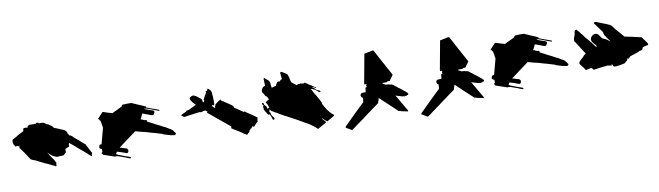

<svg xmlns="http://www.w3.org/2000/svg" viewBox="-36 -1031 5433 1583"><g transform="rotate(-10 2680.5 -239.5)"><path d="M498 -324.2 480.5 -341.8Q471.7 -344.7 461.9 -349.6Q460 -349.6 459 -350.6Q458 -351.6 456.1 -351.6L450.2 -353.5L448.2 -354.5L447.3 -355.5Q446.3 -355.5 445.3 -356.4Q443.4 -356.4 442.4 -357.4L440.4 -359.4H437.5Q435.5 -359.4 434.6 -360.4Q433.6 -360.4 432.6 -361.3Q430.7 -361.3 428.7 -363.3Q426.8 -365.2 424.8 -365.2L418.9 -367.2L417 -368.2Q415 -368.2 414.1 -369.1Q413.1 -369.1 412.1 -370.1L410.2 -371.1Q409.2 -372.1 405.3 -372.1Q398.4 -375 396.5 -377.9L397.5 -378.9H396.5Q395.5 -379.9 394.5 -379.9Q392.6 -379.9 391.6 -380.9Q390.6 -380.9 389.6 -381.8L388.7 -382.8V-388.7L386.7 -390.6L384.8 -391.6Q384.8 -392.6 383.8 -392.6Q382.8 -392.6 381.8 -393.6L380.9 -394.5L378.9 -396.5Q377.9 -396.5 377 -397.5L375 -398.4L373 -399.4L371.1 -400.4L370.1 -401.4L369.1 -402.3L367.2 -403.3L365.2 -405.3L363.3 -407.2L361.3 -408.2L353.5 -414.1H345.7Q341.8 -415 337.9 -420.9Q335 -423.8 331.1 -424.8Q329.1 -426.8 326.2 -427.7L324.2 -428.7L322.3 -430.7Q322.3 -431.6 320.3 -431.6L319.3 -432.6Q300.8 -432.6 299.8 -433.6H280.3Q280.3 -437.5 279.3 -438.5Q274.4 -441.4 268.6 -441.4Q259.8 -441.4 258.8 -440.4Q258.8 -438.5 257.8 -437.5Q257.8 -436.5 256.8 -435.5Q252 -433.6 247.1 -435.5L246.1 -434.6H223.6Q200.2 -434.6 199.2 -435.5Q189.5 -426.8 184.6 -423.8V-415Q183.6 -416 174.8 -416Q167 -416 166 -417H150.4Q148.4 -415 146.5 -408.2V-404.3L145.5 -402.3L144.5 -400.4V-399.4Q144.5 -396.5 145.5 -395.5Q145.5 -393.6 144.5 -392.6Q139.6 -389.6 127.9 -383.8Q126 -381.8 120.1 -380.9Q119.1 -379.9 115.2 -377.9L111.3 -376Q109.4 -374 94.7 -367.2L85.9 -361.3L85 -360.4Q84 -359.4 83 -359.4L81.1 -357.4L78.1 -356.4Q58.6 -344.7 44.9 -337.9Q43 -334 42 -326.2V-321.3Q42 -315.4 43 -314.5Q43 -308.6 43.9 -307.6Q44.9 -303.7 43.9 -302.7Q46.9 -295.9 48.8 -293.9Q54.7 -285.2 55.7 -284.2Q56.6 -279.3 58.6 -278.3Q64.5 -278.3 65.4 -279.3Q70.3 -281.2 70.3 -282.2Q71.3 -281.2 73.2 -281.2Q73.2 -282.2 75.2 -282.2Q78.1 -279.3 78.1 -277.3Q80.1 -275.4 85 -277.3Q89.8 -279.3 90.8 -280.3Q91.8 -279.3 91.8 -278.3L93.8 -276.4Q92.8 -275.4 90.8 -275.4L88.9 -274.4Q87.9 -269.5 90.8 -266.6H88.9Q86.9 -261.7 90.8 -257.8L94.7 -253.9Q96.7 -252 97.7 -250L98.6 -249L101.6 -246.1L102.5 -244.1Q103.5 -240.2 108.4 -235.4L114.3 -226.6L122.1 -216.8Q124 -212.9 127 -209Q129.9 -205.1 129.9 -204.1L131.8 -201.2Q132.8 -198.2 137.7 -192.4L138.7 -191.4L140.6 -189.5Q140.6 -188.5 141.6 -187.5L142.6 -185.5L143.6 -183.6L145.5 -181.6Q146.5 -180.7 146.5 -178.7Q146.5 -177.7 148.4 -175.8L149.4 -173.8Q150.4 -173.8 150.4 -172.9L152.3 -170.9Q152.3 -169.9 153.3 -169.9L154.3 -168L155.3 -166L156.2 -164.1Q157.2 -163.1 158.2 -161.1L160.2 -159.2Q160.2 -158.2 162.1 -156.2Q164.1 -154.3 164.1 -153.3Q168.9 -148.4 189.5 -141.6Q210 -134.8 214.8 -129.9Q235.4 -119.1 251 -112.3Q252 -111.3 253.9 -111.3Q255.9 -111.3 256.8 -110.4L259.8 -107.4H261.7Q266.6 -102.5 286.1 -95.7Q297.9 -91.8 310.5 -84L335.9 -72.3Q351.6 -64.5 359.4 -60.5Q360.4 -61.5 362.3 -61.5L364.3 -63.5Q364.3 -67.4 365.2 -68.4V-74.2Q363.3 -76.2 363.3 -77.1V-78.1Q364.3 -79.1 366.2 -79.1V-85.9Q366.2 -90.8 367.2 -91.8L366.2 -93.8Q365.2 -93.8 365.2 -94.7Q363.3 -96.7 363.3 -97.7Q360.4 -99.6 358.4 -105.5Q356.4 -107.4 355.5 -112.3L351.6 -118.2Q350.6 -119.1 350.6 -120.1L348.6 -122.1Q347.7 -123 346.7 -124Q345.7 -125 345.7 -126Q335.9 -139.6 331.1 -147.5Q330.1 -148.4 328.1 -152.3L326.2 -154.3L325.2 -156.2Q324.2 -156.2 324.2 -157.2Q321.3 -162.1 318.4 -168.9Q314.5 -175.8 309.6 -180.7V-181.6Q310.5 -180.7 312.5 -180.7L324.2 -168.9Q331.1 -162.1 336.9 -158.2L339.8 -155.3L340.8 -153.3Q342.8 -153.3 343.8 -152.3L345.7 -151.4Q345.7 -150.4 346.7 -150.4Q347.7 -150.4 348.6 -149.4Q349.6 -148.4 350.6 -148.4Q352.5 -145.5 361.3 -143.6L381.8 -134.8Q383.8 -134.8 384.8 -135.7H388.7Q389.6 -136.7 399.4 -136.7Q410.2 -136.7 411.1 -137.7H425.8Q435.5 -137.7 437.5 -139.6Q438.5 -140.6 441.4 -142.6L443.4 -144.5L447.3 -148.4L448.2 -149.4Q449.2 -150.4 450.2 -151.4Q451.2 -152.3 452.1 -152.3L454.1 -154.3L456.1 -156.2L457 -158.2L459 -159.2Q460 -160.2 460 -165V-170.9Q460 -180.7 459 -181.6Q460 -181.6 460.9 -182.6V-184.6Q461.9 -185.5 461.9 -188.5Q462.9 -189.5 463.9 -189.5Q464.8 -189.5 465.8 -190.4L464.8 -189.5H465.8Q472.7 -193.4 479.5 -196.3Q491.2 -200.2 494.1 -203.1Q494.1 -207 495.1 -208V-213.9Q494.1 -214.8 494.1 -216.8L492.2 -218.8H491.2L497.1 -220.7Q496.1 -222.7 497.1 -226.6Q497.1 -231.4 498 -232.4Q507.8 -223.6 530.3 -206.1Q546.9 -193.4 562.5 -177.7L564.5 -175.8Q567.4 -174.8 569.3 -172.9L578.1 -164.1L580.1 -163.1Q585.9 -157.2 592.8 -152.3L602.5 -144.5Q603.5 -143.6 605.5 -142.6L607.4 -140.6L611.3 -136.7Q621.1 -127 626 -124L627 -123L628.9 -122.1L630.9 -120.1L634.8 -116.2Q640.6 -111.3 645.5 -105.5Q647.5 -103.5 657.2 -95.7Q661.1 -91.8 666 -91.8L668 -99.6Q668.9 -102.5 666 -107.4H667Q670.9 -108.4 669.9 -111.3L670.9 -113.3Q671.9 -114.3 671.9 -118.2Q668.9 -121.1 650.4 -157.2Q643.6 -168 629.9 -197.3Q606.4 -214.8 595.7 -225.6L587.9 -233.4Q585 -235.4 580.1 -240.2Q576.2 -244.1 567.4 -250L565.4 -252Q563.5 -252.9 562.5 -253.9Q561.5 -254.9 551.8 -262.7L546.9 -267.6Q543.9 -269.5 541 -272.5Q541 -274.4 540 -274.4Q539.1 -275.4 539.1 -276.4L537.1 -277.3L534.2 -280.3Q533.2 -281.2 532.2 -282.2Q531.2 -283.2 530.3 -283.2Q527.3 -287.1 522.5 -289.1Q516.6 -292 514.6 -290L511.7 -293L509.8 -293.9Q509.8 -294.9 510.7 -294.9L511.7 -296.9Q510.7 -297.9 507.8 -299.8L504.9 -302.7Q503.9 -303.7 503.9 -305.7L502 -307.6Q502 -306.6 500 -308.6V-310.5V-313.5Q499 -314.5 499 -318.4Q498 -319.3 498 -324.2Z M820.3 -433.6H813.5Q792 -412.1 768.6 -385.7L772.5 -381.8L774.4 -379.9Q775.4 -378.9 775.4 -377.9L778.3 -375L780.3 -371.1L785.2 -366.2Q787.1 -363.3 788.1 -353.5Q790 -345.7 791 -342.8Q792 -341.8 792 -333V-330.1Q793 -329.1 793 -325.2Q793 -322.3 793.9 -321.3Q793.9 -314.5 794.9 -313.5Q794.9 -306.6 795.9 -305.7L760.7 -173.8Q759.8 -174.8 755.9 -174.8L753.9 -173.8H751Q750 -172.9 745.1 -172.9L740.2 -163.1Q738.3 -160.2 737.3 -150.4Q737.3 -148.4 738.3 -147.5Q739.3 -143.6 745.1 -139.6Q749 -136.7 756.8 -134.8Q755.9 -132.8 756.8 -128.9V-120.1V-108.4H754.9Q752 -108.4 750 -106.4Q750 -102.5 749 -101.6Q748 -100.6 748 -99.6Q748 -95.7 755.9 -92.8V-87.9Q755.9 -86.9 756.8 -86.9L854.5 -53.7Q859.4 -56.6 860.4 -56.6L866.2 -54.7Q867.2 -53.7 877 -53.7Q877.9 -52.7 893.6 -47.9Q894.5 -46.9 901.4 -44.9Q903.3 -44.9 904.3 -43.9Q905.3 -43 907.2 -43L913.1 -41Q915 -40 918.9 -38.6Q922.9 -37.1 924.8 -36.1Q930.7 -36.1 943.4 -29.3Q966.8 -21.5 968.8 -19.5Q969.7 -18.6 974.6 -18.6Q980.5 -18.6 980.5 -24.4Q979.5 -28.3 978.5 -28.3Q977.5 -29.3 971.7 -31.2Q970.7 -32.2 955.1 -37.1L940.4 -42Q929.7 -46.9 923.8 -47.9Q903.3 -55.7 902.3 -56.6Q895.5 -59.6 886.7 -62.5Q882.8 -62.5 881.8 -63.5Q880.9 -64.5 879.9 -64.5Q873 -68.4 871.1 -70.3L864.3 -72.3L874 -91.8Q893.6 -87.9 954.1 -65.4Q958 -65.4 959 -66.4Q962.9 -67.4 966.8 -73.2Q969.7 -80.1 969.7 -87.9Q969.7 -95.7 960.9 -102.5Q957 -106.4 946.3 -107.4Q943.4 -109.4 936.5 -110.4Q929.7 -111.3 926.8 -113.3Q921.9 -117.2 902.3 -120.1Q933.6 -143.6 984.4 -181.6Q1006.8 -197.3 1052.7 -231.4Q1053.7 -230.5 1056.6 -230.5Q1057.6 -229.5 1059.6 -229.5Q1062.5 -227.5 1072.3 -226.6Q1073.2 -226.6 1078.1 -224.6Q1083 -222.7 1085.9 -221.7L1089.8 -220.7Q1095.7 -220.7 1096.7 -219.7Q1099.6 -218.8 1107.4 -216.8L1113.3 -214.8Q1114.3 -213.9 1119.1 -213.9Q1120.1 -212.9 1125 -212.9Q1131.8 -211.9 1134.8 -210Q1144.5 -209 1165 -201.2Q1167 -201.2 1168.9 -200.2Q1170.9 -199.2 1173.8 -199.2L1179.7 -197.3Q1181.6 -197.3 1182.6 -196.3Q1183.6 -195.3 1185.5 -195.3Q1186.5 -194.3 1190.4 -194.3Q1191.4 -193.4 1193.4 -193.4Q1196.3 -193.4 1197.3 -192.4Q1198.2 -191.4 1202.1 -191.4L1208 -189.5Q1209 -188.5 1210.9 -188.5Q1242.2 -178.7 1270.5 -170.9L1274.4 -167Q1284.2 -164.1 1301.8 -158.2Q1308.6 -156.2 1332 -149.4Q1333 -149.4 1367.2 -142.6Q1371.1 -144.5 1376 -148.4Q1379.9 -149.4 1379.9 -154.3Q1379.9 -158.2 1378.9 -159.2L1377.9 -160.2Q1377 -160.2 1377 -162.1L1376 -163.1Q1375 -164.1 1375 -165Q1375 -166 1374 -166L1371.1 -168.9L1370.1 -170.9Q1369.1 -171.9 1369.1 -172.9Q1369.1 -173.8 1368.2 -173.8Q1367.2 -173.8 1367.2 -175.8L1366.2 -176.8Q1357.4 -189.5 1343.8 -197.3L1328.1 -206.1L1319.3 -211.9Q1314.5 -212.9 1312.5 -214.8L1310.5 -216.8L1308.6 -218.8Q1307.6 -218.8 1306.6 -219.7Q1306.6 -220.7 1305.7 -220.7Q1304.7 -220.7 1303.7 -221.7Q1301.8 -221.7 1300.8 -222.7Q1293 -224.6 1290 -227.5Q1284.2 -229.5 1283.2 -230.5Q1273.4 -235.4 1265.6 -240.2Q1256.8 -245.1 1247.1 -250Q1224.6 -259.8 1217.8 -264.6Q1212.9 -267.6 1198.7 -274.9Q1184.6 -282.2 1173.8 -287.1L1161.1 -293.9Q1162.1 -293.9 1163.1 -294.9L1165 -296.9Q1167 -298.8 1164.1 -300.8L1162.1 -301.8Q1162.1 -302.7 1161.1 -302.7Q1160.2 -302.7 1158.2 -305.7Q1158.2 -307.6 1156.2 -307.6H1145.5L1139.6 -310.5Q1137.7 -310.5 1136.7 -311.5Q1135.7 -311.5 1134.8 -312.5Q1133.8 -313.5 1131.8 -313.5Q1130.9 -314.5 1126 -316.4L1120.1 -318.4L1113.3 -320.3Q1115.2 -322.3 1119.1 -331.1Q1121.1 -333 1122.1 -335.9Q1123 -336.9 1123 -339.8L1127 -347.7Q1127 -349.6 1130.9 -356.4Q1130.9 -357.4 1131.8 -358.4Q1132.8 -359.4 1132.8 -360.4Q1132.8 -361.3 1133.8 -362.3L1134.8 -363.3L1135.7 -365.2L1140.6 -363.3L1149.4 -360.4Q1150.4 -360.4 1153.3 -358.9Q1156.2 -357.4 1163.1 -355Q1169.9 -352.5 1175.8 -350.6Q1178.7 -349.6 1184.6 -347.7Q1190.4 -343.8 1196.3 -342.8Q1204.1 -338.9 1209 -337.9Q1210 -336.9 1215.8 -336.9Q1222.7 -336.9 1225.6 -339.8Q1230.5 -343.8 1234.4 -354.5Q1239.3 -365.2 1232.4 -372.1L1216.8 -377.9Q1209 -380.9 1191.4 -386.7Q1159.2 -397.5 1157.2 -399.4L1160.2 -402.3Q1172.9 -399.4 1176.8 -399.4L1181.6 -397.5Q1183.6 -397.5 1190.4 -395Q1197.3 -392.6 1202.1 -390.6Q1216.8 -383.8 1229.5 -379.9Q1240.2 -375 1245.1 -374Q1247.1 -373 1252.9 -371.1L1258.8 -369.1Q1265.6 -367.2 1266.6 -366.2L1276.4 -362.3L1279.3 -365.2Q1280.3 -368.2 1277.3 -371.1Q1272.5 -374 1257.8 -378.9Q1255.9 -378.9 1254.9 -379.9Q1253.9 -380.9 1252 -380.9Q1250 -380.9 1249 -381.8Q1248 -382.8 1246.1 -382.8Q1244.1 -382.8 1243.2 -383.8Q1241.2 -385.7 1238.3 -386.7Q1236.3 -387.7 1233.4 -387.7Q1226.6 -388.7 1223.6 -390.6L1213.9 -394.5Q1212.9 -394.5 1211.9 -395.5L1210.9 -396.5H1207L1203.1 -398.4L1199.2 -400.4L1193.4 -402.3Q1187.5 -403.3 1185.5 -405.3L1175.8 -409.2Q1174.8 -410.2 1174.8 -417Q1169.9 -418.9 1164.6 -421.4Q1159.2 -423.8 1156.2 -425.3Q1153.3 -426.8 1150.9 -427.7Q1148.4 -428.7 1147.5 -429.7Q1143.6 -431.6 1126 -438.5Q1120.1 -439.5 1105.5 -447.3Q1101.6 -449.2 1083 -457Q1075.2 -459 1072.3 -461.9Q1071.3 -462.9 1063.5 -465.8Q1062.5 -466.8 1058.6 -466.8H1013.7Q1012.7 -465.8 1005.9 -465.8H997.1Q993.2 -466.8 989.3 -465.8Q985.4 -463.9 983.4 -461.9Q980.5 -460 978.5 -452.1Q974.6 -451.2 960.9 -443.4Q947.3 -435.5 931.6 -428.7Q929.7 -428.7 928.7 -427.7Q927.7 -426.8 926.8 -426.8Q925.8 -425.8 923.8 -425.8Q922.9 -425.8 920.9 -423.8Q918.9 -423.8 918 -422.9L916 -421.9Q902.3 -414.1 892.6 -410.2L890.6 -411.1L888.7 -413.1H885.7Q884.8 -414.1 882.8 -414.1Q880.9 -414.1 879.9 -415Q877 -416 869.1 -418Q865.2 -418 864.3 -418.9Q863.3 -419.9 862.3 -419.9Q852.5 -422.9 835 -428.7Q834 -429.7 832 -429.7Q830.1 -429.7 829.1 -430.7Q827.1 -430.7 826.2 -431.6Q825.2 -431.6 824.2 -432.6Q823.2 -433.6 820.3 -433.6Z M2024.4 -96.7V-98.6Q2024.4 -99.6 2025.4 -99.6L2056.6 -132.8H2058.6H2060.5L2062.5 -134.8L2060.5 -136.7Q2059.6 -136.7 2059.6 -137.7L2061.5 -147.5Q2061.5 -151.4 2062.5 -152.3Q2062.5 -156.2 2063.5 -157.2Q2063.5 -162.1 2064.5 -163.1Q2064.5 -165 2065.4 -166V-168Q2050.8 -177.7 2033.2 -191.4Q2030.3 -192.4 2025.4 -197.3Q2024.4 -198.2 2023.4 -198.2Q2021.5 -199.2 2020.5 -199.2L2018.6 -201.2L2011.7 -206.1Q2001 -212.9 1985.4 -223.6Q1981.4 -225.6 1978.5 -228.5Q1974.6 -230.5 1972.7 -232.4Q1971.7 -232.4 1970.7 -233.4L1968.8 -235.4Q1967.8 -236.3 1965.8 -236.3Q1964.8 -236.3 1963.9 -235.4Q1961.9 -233.4 1960 -233.4Q1958 -235.4 1956.1 -235.4L1953.1 -238.3L1895.5 -277.3Q1894.5 -278.3 1893.6 -278.3Q1891.6 -278.3 1891.6 -279.3Q1890.6 -280.3 1890.6 -282.2Q1889.6 -283.2 1889.6 -284.2Q1889.6 -286.1 1888.7 -287.1Q1888.7 -288.1 1887.7 -289.1L1885.7 -293L1882.8 -295.9L1881.8 -297.9L1877.9 -301.8Q1855.5 -317.4 1853.5 -319.3L1847.7 -323.2Q1846.7 -324.2 1842.8 -326.2L1839.8 -328.1Q1838.9 -328.1 1837.9 -329.1L1836.9 -330.1L1835 -332L1831.1 -334L1829.1 -335Q1828.1 -335 1826.2 -336.9Q1825.2 -337.9 1824.2 -337.9Q1823.2 -337.9 1823.2 -338.9Q1820.3 -339.8 1818.4 -341.8L1816.4 -343.8L1814.5 -345.7Q1813.5 -345.7 1812.5 -346.7L1811.5 -347.7L1807.6 -349.6Q1805.7 -349.6 1804.7 -350.6L1803.7 -351.6L1801.8 -353.5L1799.8 -354.5Q1797.9 -355.5 1797.9 -356.4Q1796.9 -358.4 1791 -360.4Q1792 -361.3 1792 -364.3H1791V-367.2V-368.2Q1790 -368.2 1782.2 -363.3L1780.3 -361.3L1778.3 -359.4L1777.3 -358.4Q1776.4 -357.4 1775.4 -357.4Q1774.4 -357.4 1774.4 -358.4Q1770.5 -357.4 1768.6 -355.5L1764.6 -351.6Q1759.8 -346.7 1753.9 -343.8Q1744.1 -335.9 1743.2 -335Q1741.2 -333 1741.2 -332Q1741.2 -331.1 1740.2 -330.1Q1740.2 -328.1 1741.2 -327.1Q1742.2 -327.1 1739.3 -324.2Q1736.3 -322.3 1736.3 -321.3Q1735.4 -320.3 1735.4 -314.5Q1737.3 -314.5 1737.3 -311.5L1735.4 -309.6L1733.4 -307.6Q1730.5 -308.6 1730.5 -309.6Q1729.5 -310.5 1728.5 -310.5Q1727.5 -310.5 1727.5 -311.5Q1726.6 -311.5 1725.6 -310.5H1724.6L1725.6 -311.5Q1725.6 -314.5 1723.6 -314.5H1721.7Q1721.7 -315.4 1722.7 -315.4Q1721.7 -316.4 1721.7 -317.4Q1721.7 -318.4 1720.7 -318.4L1718.8 -316.4H1717.8Q1718.8 -317.4 1718.8 -319.3L1717.8 -321.3Q1716.8 -320.3 1715.8 -320.3H1714.8Q1714.8 -321.3 1715.8 -322.3Q1713.9 -324.2 1713.9 -325.2L1712.9 -326.2Q1711.9 -326.2 1710.9 -327.1Q1713.9 -328.1 1715.8 -330.1Q1716.8 -331.1 1716.8 -332Q1716.8 -334 1717.8 -335Q1721.7 -333 1722.7 -332Q1726.6 -328.1 1727.5 -328.1H1729.5Q1730.5 -329.1 1732.4 -335Q1733.4 -335.9 1733.4 -343.8V-353.5Q1734.4 -354.5 1734.4 -363.3V-371.1Q1734.4 -377.9 1733.4 -378.9V-387.7V-400.4V-405.3Q1732.4 -406.2 1732.4 -410.2Q1731.4 -411.1 1731.4 -413.1Q1730.5 -414.1 1730.5 -438.5Q1729.5 -439.5 1729.5 -441.4Q1728.5 -442.4 1728.5 -443.4Q1727.5 -443.4 1727.5 -445.3Q1727.5 -446.3 1726.6 -447.3Q1725.6 -448.2 1725.6 -449.2Q1720.7 -459 1719.7 -460L1717.8 -460.9L1713.9 -464.8L1706.1 -470.7Q1703.1 -471.7 1700.2 -474.6Q1698.2 -472.7 1698.2 -469.7Q1698.2 -463.9 1697.3 -462.9L1693.4 -459Q1692.4 -458 1692.4 -457Q1691.4 -456.1 1691.4 -454.1L1687.5 -456.1L1685.5 -458L1679.7 -454.1L1685.5 -448.2Q1685.5 -446.3 1678.7 -436.5Q1677.7 -435.5 1675.8 -429.7Q1674.8 -428.7 1672.9 -424.8L1670.9 -422.9Q1668.9 -420.9 1665 -412.1Q1662.1 -407.2 1659.2 -401.4Q1657.2 -397.5 1656.2 -394.5L1652.3 -388.7L1654.3 -386.7Q1656.2 -384.8 1657.2 -384.8L1656.2 -382.8Q1655.3 -381.8 1655.3 -377.9Q1655.3 -373 1652.3 -372.1L1646.5 -369.1H1644.5Q1644.5 -370.1 1643.6 -370.1V-373Q1642.6 -374 1642.6 -377.9Q1641.6 -378.9 1641.6 -382.8L1639.6 -393.6Q1639.6 -394.5 1632.8 -401.4L1628.9 -405.3Q1627.9 -406.2 1627 -406.2Q1626 -406.2 1626 -407.2L1624 -408.2L1622.1 -409.2L1619.1 -412.1L1617.2 -414.1Q1615.2 -415 1614.3 -416L1612.3 -418L1610.4 -418.9L1608.4 -420.9Q1605.5 -421.9 1603.5 -423.8Q1599.6 -429.7 1582 -436.5Q1571.3 -441.4 1561.5 -436.5Q1551.8 -431.6 1546.9 -427.7Q1542 -422.9 1542 -416Q1542 -413.1 1543 -412.1Q1543 -411.1 1543.9 -411.1V-409.2Q1543.9 -408.2 1544.9 -407.2Q1545.9 -406.2 1545.9 -404.3Q1554.7 -388.7 1562.5 -380.9L1568.4 -375L1569.3 -373Q1571.3 -371.1 1572.3 -370.1Q1573.2 -369.1 1574.2 -368.2Q1575.2 -367.2 1576.2 -367.2L1578.1 -365.2Q1579.1 -364.3 1581.1 -361.3L1583 -360.4Q1582 -358.4 1576.2 -356.4Q1573.2 -355.5 1569.3 -353.5L1563.5 -349.6Q1538.1 -337.9 1525.4 -332L1521.5 -330.1Q1519.5 -330.1 1518.6 -329.1L1516.6 -328.1Q1510.7 -327.1 1508.8 -325.2Q1506.8 -325.2 1506.8 -326.2Q1505.9 -327.1 1503.9 -327.1L1500 -325.2Q1499 -324.2 1498 -324.2L1497.1 -323.2L1496.1 -322.3Q1495.1 -321.3 1495.1 -320.3Q1496.1 -319.3 1495.1 -318.4Q1494.1 -317.4 1473.6 -308.6Q1470.7 -307.6 1466.8 -305.7Q1464.8 -303.7 1461.9 -302.7L1460 -301.8Q1456.1 -299.8 1453.1 -298.8Q1449.2 -296.9 1448.2 -295.9H1447.3L1450.2 -293L1452.1 -292V-290Q1456.1 -290 1460.9 -284.2Q1466.8 -278.3 1469.7 -277.3H1475.6Q1479.5 -277.3 1480.5 -278.3Q1508.8 -281.2 1557.6 -289.1Q1596.7 -293 1604.5 -294.9L1605.5 -293.9Q1605.5 -293 1607.4 -293Q1608.4 -292 1613.3 -292Q1616.2 -291 1624 -293.9Q1627 -294.9 1630.9 -296.9L1634.8 -298.8Q1635.7 -299.8 1641.6 -299.8Q1644.5 -299.8 1646.5 -297.9Q1650.4 -300.8 1651.4 -299.8H1652.3Q1652.3 -298.8 1653.3 -298.8Q1653.3 -297.9 1654.3 -297.9Q1665 -289.1 1668.9 -286.1L1667 -284.2L1665 -283.2L1663.1 -282.2L1661.1 -280.3Q1662.1 -280.3 1700.2 -248Q1726.6 -226.6 1738.3 -215.8L1739.3 -214.8Q1740.2 -214.8 1741.2 -213.9Q1741.2 -212.9 1742.2 -212.9Q1743.2 -212.9 1744.1 -211.9L1747.1 -209L1751 -205.1Q1756.8 -202.1 1761.7 -197.3Q1768.6 -190.4 1775.4 -185.5L1804.7 -161.1Q1811.5 -154.3 1823.2 -146.5Q1825.2 -145.5 1840.8 -129.9Q1840.8 -128.9 1839.8 -127.9Q1838.9 -127 1838.9 -126L1836.9 -122.1Q1835.9 -121.1 1835.9 -119.1L1861.3 -101.6H1865.2Q1864.3 -101.6 1864.3 -100.6Q1891.6 -83 1902.3 -77.1L1904.3 -75.2Q1906.2 -72.3 1908.2 -74.2Q1909.2 -73.2 1908.2 -73.2L1911.1 -72.3L1913.1 -70.3L1914.1 -69.3Q1915 -68.4 1916 -68.4Q1917 -68.4 1918 -67.4Q1918.9 -66.4 1919.9 -66.4L1921.9 -64.5L1922.9 -63.5L1924.8 -61.5L1926.8 -60.5L1928.7 -59.6Q1930.7 -58.6 1930.7 -57.6L1931.6 -56.6L1932.6 -57.6Q1933.6 -56.6 1933.6 -55.7Q1934.6 -54.7 1939.5 -52.7L1943.4 -50.8L1946.3 -48.8Q1955.1 -43 1956.1 -42L1965.8 -51.8Q1969.7 -54.7 1975.6 -60.5L1979.5 -64.5L1980.5 -66.4Q1979.5 -66.4 1979.5 -67.4V-69.3Q1978.5 -70.3 1980.5 -72.3Q1981.4 -72.3 1982.4 -73.2L1984.4 -75.2L1986.3 -77.1Q1987.3 -78.1 1987.3 -79.1L1989.3 -81.1L1991.2 -84L1995.1 -87.9H1997.1L1998 -88.9Q1999 -89.8 2000 -89.8L2002 -91.8L2004.9 -94.7Q2005.9 -95.7 2007.8 -98.6L2011.7 -102.5Q2012.7 -105.5 2013.7 -105.5L2014.6 -107.4L2016.6 -105.5Q2016.6 -103.5 2018.6 -103.5V-99.6V-97.7H2020.5Q2021.5 -96.7 2024.4 -96.7Z M2171.9 -425.8V-414.1Q2160.2 -413.1 2153.3 -406.2Q2147.5 -400.4 2142.6 -392.6L2138.7 -380.9V-371.1Q2138.7 -363.3 2145.5 -356.4L2147.5 -354.5Q2147.5 -353.5 2148.4 -352.5L2149.4 -351.6L2153.3 -347.7V-345.7Q2153.3 -341.8 2156.2 -337.9Q2159.2 -332 2164.1 -329.1Q2167 -328.1 2169.9 -325.2L2171.9 -323.2Q2172.9 -322.3 2172.9 -321.3Q2173.8 -318.4 2175.8 -316.4Q2176.8 -316.4 2176.8 -314.5L2177.7 -313.5Q2178.7 -312.5 2178.7 -311.5Q2178.7 -310.5 2179.7 -310.5Q2180.7 -309.6 2180.7 -305.7Q2180.7 -301.8 2182.6 -299.8Q2183.6 -298.8 2183.6 -297.9Q2172.9 -294.9 2163.1 -286.1L2161.1 -285.2L2158.2 -282.2Q2157.2 -281.2 2156.2 -280.3Q2155.3 -279.3 2154.3 -279.3H2153.3Q2157.2 -273.4 2162.1 -264.6Q2162.1 -262.7 2164.1 -260.7Q2166 -258.8 2167 -255.9Q2167 -253.9 2168 -252.9Q2168 -250 2168.9 -249Q2173.8 -240.2 2174.8 -230.5L2172.9 -229.5Q2172.9 -228.5 2171.9 -228.5Q2170.9 -228.5 2170.9 -230.5H2169.9Q2169.9 -231.4 2168.9 -231.4Q2166 -231.4 2166 -227.5V-225.6Q2160.2 -225.6 2159.2 -224.6Q2158.2 -227.5 2156.2 -235.4Q2156.2 -242.2 2152.3 -246.1Q2151.4 -246.1 2150.4 -247.1L2148.4 -249L2142.6 -256.8Q2140.6 -258.8 2138.7 -258.8Q2137.7 -259.8 2137.7 -260.7V-263.7V-265.6Q2136.7 -266.6 2136.7 -273.4H2133.8Q2132.8 -273.4 2132.8 -274.4L2131.8 -276.4Q2127 -281.2 2124 -279.3Q2121.1 -277.3 2121.1 -274.4Q2121.1 -270.5 2122.1 -269.5V-268.6Q2123 -268.6 2123 -267.6Q2123 -265.6 2124 -264.6Q2127 -260.7 2128.9 -260.7Q2129.9 -259.8 2130.9 -260.7V-258.8Q2130.9 -256.8 2131.8 -256.8L2129.9 -255.9L2127 -252.9V-249Q2127 -245.1 2127.9 -244.1Q2123 -236.3 2127 -233.4Q2128.9 -229.5 2130.9 -227.5L2128.9 -226.6Q2127 -226.6 2127 -225.6Q2126 -225.6 2126 -224.6Q2126 -223.6 2127 -222.7L2127.9 -220.7L2128.9 -218.8Q2129.9 -218.8 2129.9 -217.8Q2130.9 -216.8 2130.9 -214.8Q2131.8 -213.9 2133.8 -213.9Q2134.8 -207 2139.6 -201.2L2142.6 -198.2L2144.5 -194.3Q2144.5 -193.4 2146.5 -191.4Q2147.5 -191.4 2147.5 -189.5Q2147.5 -187.5 2148.4 -187.5Q2149.4 -184.6 2152.3 -181.6L2153.3 -179.7L2157.2 -175.8Q2158.2 -174.8 2159.2 -174.8Q2160.2 -175.8 2161.1 -175.8H2163.1Q2163.1 -174.8 2166 -174.8H2169.9Q2170.9 -168 2175.8 -162.1L2181.6 -148.4V-144.5V-141.6Q2182.6 -140.6 2182.6 -139.6Q2182.6 -138.7 2183.6 -137.7Q2184.6 -136.7 2184.6 -135.7Q2184.6 -134.8 2185.5 -133.8Q2186.5 -132.8 2188.5 -128.9Q2195.3 -123 2199.2 -128.9Q2201.2 -132.8 2202.1 -135.7Q2201.2 -135.7 2201.2 -136.7V-138.7Q2200.2 -139.6 2200.2 -141.6L2194.3 -151.4Q2192.4 -152.3 2191.4 -151.4Q2190.4 -152.3 2188.5 -157.2L2186.5 -161.1L2184.6 -164.1Q2183.6 -165 2181.6 -168.9Q2180.7 -169.9 2180.7 -170.9Q2180.7 -171.9 2179.7 -172.9L2177.7 -176.8Q2178.7 -177.7 2178.7 -180.7Q2178.7 -181.6 2177.7 -182.6V-184.6Q2176.8 -185.5 2176.8 -189.5Q2175.8 -190.4 2175.8 -191.4H2173.8Q2171.9 -193.4 2170.9 -195.3L2168.9 -197.3Q2172.9 -201.2 2172.9 -207Q2172.9 -210.9 2171.9 -211.9Q2175.8 -213.9 2176.8 -214.8L2184.6 -203.1L2202.1 -193.4Q2211.9 -185.5 2234.4 -174.8Q2254.9 -161.1 2274.4 -151.4Q2287.1 -142.6 2297.9 -138.7Q2312.5 -131.8 2314.5 -129.9L2322.3 -126Q2324.2 -125 2326.7 -124Q2329.1 -123 2329.1 -122.1Q2338.9 -117.2 2339.8 -116.2Q2344.7 -115.2 2345.7 -113.3L2351.6 -110.4Q2355.5 -108.4 2356.4 -107.4Q2358.4 -105.5 2359.4 -105.5Q2361.3 -105.5 2362.3 -104.5Q2362.3 -103.5 2364.3 -103.5L2365.2 -102.5Q2366.2 -101.6 2367.2 -101.6Q2368.2 -101.6 2369.1 -100.6Q2377.9 -96.7 2379.9 -94.7L2393.6 -86.9Q2403.3 -80.1 2425.8 -68.4L2453.1 -52.7L2457 -50.8L2460.9 -48.8Q2462.9 -48.8 2463.9 -47.9L2465.8 -45.9L2467.8 -44.9Q2470.7 -43.9 2472.7 -42L2487.3 -32.2Q2497.1 -25.4 2499 -23.4Q2501 -21.5 2509.8 -15.6Q2515.6 -9.8 2521.5 -5.9L2524.4 -3.9L2531.2 2.9Q2532.2 3.9 2535.6 6.8Q2539.1 9.8 2541 11.7Q2562.5 0 2612.3 -28.3Q2612.3 -32.2 2613.3 -33.2Q2614.3 -34.2 2614.3 -35.2Q2592.8 -58.6 2585 -67.4Q2587.9 -67.4 2588.9 -68.4Q2616.2 -43 2627 -36.1L2627.9 -37.1Q2629.9 -39.1 2632.8 -40Q2633.8 -40 2635.3 -41Q2636.7 -42 2637.7 -43Q2638.7 -43.9 2639.6 -43.9L2643.6 -45.9Q2647.5 -47.9 2648.4 -48.8Q2650.4 -50.8 2653.3 -51.8Q2656.2 -52.7 2659.2 -55.7Q2664.1 -57.6 2688.5 -72.3Q2688.5 -75.2 2689.5 -76.2Q2689.5 -79.1 2690.4 -80.1Q2688.5 -81.1 2686 -83Q2683.6 -85 2682.6 -85.9Q2679.7 -87.9 2676.8 -90.8Q2676.8 -91.8 2675.8 -91.8Q2674.8 -91.8 2673.8 -92.8Q2669.9 -96.7 2667 -100.6L2657.2 -110.4L2656.2 -111.3Q2655.3 -111.3 2655.3 -113.3Q2655.3 -115.2 2654.3 -115.2L2650.4 -119.1Q2649.4 -120.1 2649.4 -121.1L2647.5 -123L2646.5 -125L2644.5 -127Q2638.7 -134.8 2635.7 -138.7Q2635.7 -140.6 2634.8 -141.6Q2632.8 -143.6 2631.8 -145.5L2628.9 -151.4Q2627 -153.3 2624 -159.2Q2624 -160.2 2623 -160.2L2622.1 -162.1L2620.1 -164.1L2619.1 -167L2618.2 -169.9Q2616.2 -171.9 2614.3 -176.8Q2612.3 -178.7 2611.3 -181.6Q2610.4 -184.6 2608.4 -186.5Q2608.4 -188.5 2609.4 -189.5L2610.4 -191.4L2608.4 -197.3Q2604.5 -204.1 2604.5 -206.1Q2602.5 -208 2599.6 -214.8Q2595.7 -221.7 2592.8 -228.5Q2588.9 -234.4 2586.9 -237.3L2585.9 -240.2Q2571.3 -266.6 2568.4 -272.5H2566.4Q2564.5 -272.5 2564.5 -273.4Q2564.5 -275.4 2563.5 -276.4L2561.5 -282.2Q2561.5 -284.2 2560.5 -285.2Q2558.6 -287.1 2557.6 -289.1Q2551.8 -300.8 2548.8 -305.7Q2543.9 -318.4 2536.1 -324.2Q2538.1 -322.3 2543 -322.3Q2544.9 -322.3 2545.9 -323.2L2555.7 -318.4Q2556.6 -317.4 2560.5 -315.4L2564.5 -313.5H2568.4Q2575.2 -307.6 2580.1 -304.7Q2586.9 -300.8 2588.9 -298.8L2590.8 -297.9Q2592.8 -296.9 2592.8 -295.9Q2592.8 -293.9 2593.8 -293L2595.7 -291Q2596.7 -291 2597.7 -290L2598.6 -289.1L2600.6 -287.1Q2602.5 -287.1 2603.5 -286.1Q2608.4 -283.2 2612.3 -286.1Q2613.3 -287.1 2613.3 -291Q2613.3 -293 2612.3 -293.9Q2610.4 -295.9 2607.4 -296.9L2603.5 -300.8Q2602.5 -301.8 2600.6 -301.8H2596.7Q2596.7 -302.7 2593.8 -303.7L2589.8 -305.7Q2585.9 -306.6 2583 -309.6Q2574.2 -316.4 2571.3 -318.4V-321.3V-322.3Q2559.6 -330.1 2553.7 -334Q2553.7 -335 2552.7 -335.9V-337.9Q2551.8 -338.9 2551.8 -339.8Q2552.7 -338.9 2556.6 -336.9Q2560.5 -333 2563.5 -333H2567.4L2569.3 -331.1L2571.3 -330.1L2573.2 -328.1Q2577.1 -324.2 2581.1 -324.2Q2585 -324.2 2585 -326.2V-328.1L2569.3 -335.9V-336.9Q2569.3 -337.9 2567.4 -338.9L2565.4 -339.8L2563.5 -340.8L2561.5 -342.8L2557.6 -344.7Q2557.6 -345.7 2555.7 -345.7L2554.7 -346.7L2552.7 -347.7L2549.8 -350.6L2530.3 -362.3L2529.3 -361.3L2527.3 -363.3Q2526.4 -363.3 2525.4 -364.3L2524.4 -365.2Q2523.4 -366.2 2523.4 -367.2Q2521.5 -369.1 2519.5 -370.1Q2516.6 -371.1 2514.6 -373L2512.7 -374Q2512.7 -375 2511.7 -375L2502.9 -380.9Q2499 -382.8 2497.1 -383.8Q2495.1 -383.8 2493.2 -380.9Q2492.2 -379.9 2492.2 -377Q2487.3 -379.9 2480.5 -379.9H2471.7Q2468.8 -380.9 2466.8 -382.8Q2465.8 -381.8 2458 -381.8Q2457 -380.9 2455.1 -380.9Q2454.1 -379.9 2453.1 -379.9Q2452.1 -380.9 2451.2 -380.9Q2450.2 -379.9 2439.5 -379.9Q2438.5 -378.9 2438.5 -377L2425.8 -375Q2422.9 -377 2422.9 -377.9V-378.9L2421.9 -380.9Q2421.9 -382.8 2403.3 -394.5L2393.6 -402.3L2391.6 -404.3L2390.6 -406.2Q2389.6 -406.2 2389.6 -407.2Q2389.6 -409.2 2388.7 -410.2L2387.7 -412.1Q2386.7 -415 2384.8 -422.9Q2383.8 -427.7 2381.8 -434.6Q2381.8 -440.4 2380.9 -441.4V-445.3Q2379.9 -445.3 2379.9 -447.3L2378.9 -448.2Q2375 -467.8 2369.1 -475.6Q2366.2 -480.5 2364.3 -480.5Q2330.1 -502.9 2324.2 -503.9Q2323.2 -504.9 2320.3 -504.9Q2315.4 -504.9 2314.5 -501Q2313.5 -500 2313.5 -495.1Q2315.4 -482.4 2316.4 -465.8Q2316.4 -457 2317.4 -456.1Q2317.4 -450.2 2318.4 -449.2V-445.3Q2305.7 -441.4 2300.8 -433.6Q2297.9 -427.7 2296.9 -427.7Q2291 -431.6 2285.2 -430.7Q2278.3 -428.7 2275.4 -425.8Q2270.5 -420.9 2267.6 -415Q2264.6 -412.1 2260.7 -399.4Q2257.8 -399.4 2256.8 -398.4Q2254.9 -398.4 2253.9 -397.5Q2252.9 -397.5 2252 -396.5Q2251 -395.5 2246.1 -395.5Q2245.1 -394.5 2242.2 -394.5Q2241.2 -393.6 2238.3 -393.6L2232.4 -391.6L2223.6 -388.7Q2222.7 -389.6 2222.7 -393.6Q2221.7 -394.5 2221.7 -398.4Q2221.7 -402.3 2220.7 -403.3Q2219.7 -404.3 2219.7 -408.2V-420.9Q2217.8 -435.5 2214.8 -442.4Q2212.9 -444.3 2211.9 -447.3L2210.9 -449.2L2205.1 -455.1L2203.1 -457Q2202.1 -457 2201.2 -458L2199.2 -460Q2198.2 -460.9 2197.3 -460.9Q2196.3 -460.9 2196.3 -461.9L2190.4 -467.8L2184.6 -471.7L2177.7 -478.5Q2173.8 -481.4 2171.9 -476.6Q2170.9 -475.6 2170.9 -474.6Q2169.9 -473.6 2169.9 -471.7Q2169.9 -448.2 2170.9 -447.3Q2170.9 -426.8 2171.9 -425.8Z M3320.3 -138.7 3322.3 -140.6 3324.2 -144.5 3321.3 -150.4Q3318.4 -154.3 3309.6 -162.1L3306.6 -165L3304.7 -166L3301.8 -168.9L3299.8 -169.9L3295.9 -173.8L3293.9 -174.8Q3293.9 -175.8 3293 -175.8Q3292 -175.8 3291 -176.8L3290 -177.7L3289.1 -178.7Q3276.4 -189.5 3271.5 -193.4L3269.5 -195.3Q3268.6 -195.3 3267.6 -196.3Q3266.6 -197.3 3265.6 -198.2Q3263.7 -200.2 3260.7 -201.2Q3258.8 -203.1 3258.8 -203.1Q3253.9 -204.1 3243.2 -214.8Q3241.2 -215.8 3236.3 -220.7Q3232.4 -222.7 3230.5 -224.6L3228.5 -225.6Q3216.8 -234.4 3211.9 -239.3L3208 -241.2Q3206.1 -241.2 3205.1 -242.2Q3204.1 -242.2 3203.1 -243.2Q3196.3 -247.1 3187.5 -244.1L3184.6 -247.1Q3183.6 -248 3183.6 -249H3176.8L3153.3 -251Q3132.8 -262.7 3127 -265.6L3130.9 -269.5H3166L3171.9 -275.4H3190.4L3194.3 -279.3L3195.3 -281.2Q3196.3 -285.2 3201.2 -291L3202.1 -293L3205.1 -295.9L3207 -297.9Q3208 -298.8 3208 -299.8Q3209 -300.8 3210.9 -303.7Q3211.9 -304.7 3211.9 -305.7Q3211.9 -306.6 3212.9 -306.6L3214.8 -308.6L3215.8 -310.5L3216.8 -312.5Q3217.8 -312.5 3217.8 -313.5Q3217.8 -314.5 3218.8 -315.4L3219.7 -316.4L3221.7 -318.4L3222.7 -320.3Q3223.6 -320.3 3223.6 -321.3Q3223.6 -322.3 3222.7 -323.2Q3221.7 -324.2 3221.7 -326.2L3219.7 -330.1L3218.8 -332L3217.8 -334L3216.8 -335.9L3215.8 -337.9L3214.8 -338.9Q3214.8 -340.8 3208 -350.6L3201.2 -364.3Q3199.2 -366.2 3195.3 -375L3194.3 -376Q3194.3 -377 3193.4 -377.9Q3192.4 -380.9 3190.4 -382.8Q3187.5 -386.7 3187.5 -387.7Q3172.9 -418 3170.9 -419.9Q3159.2 -438.5 3152.3 -454.1Q3141.6 -470.7 3129.9 -496.1Q3114.3 -525.4 3103.5 -543.9Q3102.5 -544.9 3101.6 -544.9Q3100.6 -544.9 3100.6 -545.9Q3099.6 -546.9 3094.7 -546.9H3091.8Q3086.9 -544.9 3077.1 -543.9Q3070.3 -540 3054.7 -539.1Q3037.1 -534.2 3024.4 -533.2Q2998 -393.6 2980.5 -293.9V-283.2H2998V-277.3Q2997.1 -276.4 2993.2 -276.4Q2995.1 -264.6 2996.1 -258.8Q2990.2 -258.8 2989.3 -257.8Q2983.4 -255.9 2983.4 -251V-241.2Q2983.4 -237.3 2982.4 -236.3Q2981.4 -235.4 2981.4 -231.4V-225.6L2980.5 -221.7Q2980.5 -219.7 2979.5 -218.8Q2948.2 -218.8 2947.3 -217.8Q2941.4 -214.8 2937.5 -210.9Q2937.5 -208 2936.5 -207Q2934.6 -203.1 2933.6 -201.2Q2933.6 -195.3 2939.5 -183.6Q2946.3 -179.7 2949.2 -176.8Q2948.2 -150.4 2946.3 -141.6Q2869.1 -68.4 2774.4 26.4Q2769.5 29.3 2768.6 33.2V34.2Q2767.6 35.2 2767.6 36.1Q2767.6 37.1 2766.6 38.1Q2766.6 42 2771.5 43.9Q2772.5 44.9 2777.3 46.9L2783.2 50.8Q2785.2 50.8 2786.1 51.8L2788.1 53.7L2790 54.7Q2793.9 56.6 2795.9 57.6L2798.8 58.6L2800.8 60.5Q2801.8 60.5 2801.8 61.5L2803.7 62.5L2809.6 66.4Q2811.5 68.4 2814.5 68.4Q2821.3 68.4 2830.1 59.6Q2831.1 59.6 2833 57.6L2838.9 53.7Q2839.8 53.7 2841.8 51.8Q2842.8 50.8 2843.8 50.8Q2844.7 50.8 2844.7 49.8L2859.4 38.1L2861.3 37.1L2864.3 34.2Q2868.2 33.2 2870.1 31.2L2873 28.3Q2874 27.3 2881.8 22.5L2883.8 21.5L2887.7 17.6Q2888.7 16.6 2892.6 14.6L2895.5 11.7L2897.5 9.8Q2899.4 8.8 2903.3 6.3Q2907.2 3.9 2911.1 1Q2925.8 -8.8 2953.1 -30.3Q2956.1 -33.2 2961.9 -37.1Q2962.9 -38.1 2965.8 -40Q2967.8 -42 2969.7 -43Q2973.6 -45.9 2979.5 -49.8Q2981.4 -50.8 2984.9 -53.2Q2988.3 -55.7 2993.2 -59.6Q2998 -63.5 3002 -66.4Q3012.7 -74.2 3034.2 -89.8Q3041 -93.8 3046.9 -98.1Q3052.7 -102.5 3058.1 -106.9Q3063.5 -111.3 3065.4 -112.3Q3066.4 -119.1 3068.4 -122.1Q3076.2 -144.5 3077.1 -153.3Q3184.6 -52.7 3220.7 -18.6Q3226.6 -18.6 3228.5 -17.6Q3229.5 -16.6 3232.4 -16.6Q3233.4 -15.6 3235.4 -15.6L3241.2 -13.7Q3255.9 -8.8 3268.6 -7.8Q3293.9 -2 3295.9 -2Q3297.9 -5.9 3298.8 -7.8L3216.8 -148.4L3275.4 -130.9Q3279.3 -130.9 3280.3 -131.8Q3281.2 -132.8 3282.2 -132.8L3284.2 -130.9L3285.2 -128.9Q3286.1 -128.9 3286.1 -127.9L3293.9 -129.9Q3296.9 -129.9 3297.9 -130.9Q3300.8 -130.9 3301.8 -131.8Q3302.7 -132.8 3311.5 -132.8Q3311.5 -134.8 3310.5 -135.7Q3309.6 -136.7 3309.6 -137.7Q3316.4 -135.7 3317.4 -134.8L3319.3 -136.7Z M3954.1 -138.7 3956.1 -140.6 3958 -144.5 3955.1 -150.4Q3952.1 -154.3 3943.4 -162.1L3940.4 -165L3938.5 -166L3935.5 -168.9L3933.6 -169.9L3929.7 -173.8L3927.7 -174.8Q3927.7 -175.8 3926.8 -175.8Q3925.8 -175.8 3924.8 -176.8L3923.8 -177.7L3922.9 -178.7Q3910.2 -189.5 3905.3 -193.4L3903.3 -195.3Q3902.3 -195.3 3901.4 -196.3Q3900.4 -197.3 3899.4 -198.2Q3897.5 -200.2 3894.5 -201.2Q3892.6 -203.1 3892.6 -203.1Q3887.7 -204.1 3877 -214.8Q3875 -215.8 3870.1 -220.7Q3866.2 -222.7 3864.3 -224.6L3862.3 -225.6Q3850.6 -234.4 3845.7 -239.3L3841.8 -241.2Q3839.8 -241.2 3838.9 -242.2Q3837.9 -242.2 3836.9 -243.2Q3830.1 -247.1 3821.3 -244.1L3818.4 -247.1Q3817.4 -248 3817.4 -249H3810.5L3787.1 -251Q3766.6 -262.7 3760.7 -265.6L3764.6 -269.5H3799.8L3805.7 -275.4H3824.2L3828.1 -279.3L3829.1 -281.2Q3830.1 -285.2 3835 -291L3835.9 -293L3838.9 -295.9L3840.8 -297.9Q3841.8 -298.8 3841.8 -299.8Q3842.8 -300.8 3844.7 -303.7Q3845.7 -304.7 3845.7 -305.7Q3845.7 -306.6 3846.7 -306.6L3848.6 -308.6L3849.6 -310.5L3850.6 -312.5Q3851.6 -312.5 3851.6 -313.5Q3851.6 -314.5 3852.5 -315.4L3853.5 -316.4L3855.5 -318.4L3856.4 -320.3Q3857.4 -320.3 3857.4 -321.3Q3857.4 -322.3 3856.4 -323.2Q3855.5 -324.2 3855.5 -326.2L3853.5 -330.1L3852.5 -332L3851.6 -334L3850.6 -335.9L3849.6 -337.9L3848.6 -338.9Q3848.6 -340.8 3841.8 -350.6L3835 -364.3Q3833 -366.2 3829.1 -375L3828.1 -376Q3828.1 -377 3827.1 -377.9Q3826.2 -380.9 3824.2 -382.8Q3821.3 -386.7 3821.3 -387.7Q3806.6 -418 3804.7 -419.9Q3793 -438.5 3786.1 -454.1Q3775.4 -470.7 3763.7 -496.1Q3748 -525.4 3737.3 -543.9Q3736.3 -544.9 3735.4 -544.9Q3734.4 -544.9 3734.4 -545.9Q3733.4 -546.9 3728.5 -546.9H3725.6Q3720.7 -544.9 3710.9 -543.9Q3704.1 -540 3688.5 -539.1Q3670.9 -534.2 3658.2 -533.2Q3631.8 -393.6 3614.3 -293.9V-283.2H3631.8V-277.3Q3630.9 -276.4 3627 -276.4Q3628.9 -264.6 3629.9 -258.8Q3624 -258.8 3623 -257.8Q3617.2 -255.9 3617.2 -251V-241.2Q3617.2 -237.3 3616.2 -236.3Q3615.2 -235.4 3615.2 -231.4V-225.6L3614.3 -221.7Q3614.3 -219.7 3613.3 -218.8Q3582 -218.8 3581.1 -217.8Q3575.2 -214.8 3571.3 -210.9Q3571.3 -208 3570.3 -207Q3568.4 -203.1 3567.4 -201.2Q3567.4 -195.3 3573.2 -183.6Q3580.1 -179.7 3583 -176.8Q3582 -150.4 3580.1 -141.6Q3502.9 -68.4 3408.2 26.4Q3403.3 29.3 3402.3 33.2V34.2Q3401.4 35.2 3401.4 36.1Q3401.4 37.1 3400.4 38.1Q3400.4 42 3405.3 43.9Q3406.2 44.9 3411.1 46.9L3417 50.8Q3418.9 50.8 3419.9 51.8L3421.9 53.7L3423.8 54.7Q3427.7 56.6 3429.7 57.6L3432.6 58.6L3434.6 60.5Q3435.5 60.5 3435.5 61.5L3437.5 62.5L3443.4 66.4Q3445.3 68.4 3448.2 68.4Q3455.1 68.4 3463.9 59.6Q3464.8 59.6 3466.8 57.6L3472.7 53.7Q3473.6 53.7 3475.6 51.8Q3476.6 50.8 3477.5 50.8Q3478.5 50.8 3478.5 49.8L3493.2 38.1L3495.1 37.1L3498 34.2Q3502 33.2 3503.9 31.2L3506.8 28.3Q3507.8 27.3 3515.6 22.5L3517.6 21.5L3521.5 17.6Q3522.5 16.6 3526.4 14.6L3529.3 11.7L3531.2 9.8Q3533.2 8.8 3537.1 6.3Q3541 3.9 3544.9 1Q3559.6 -8.8 3586.9 -30.3Q3589.8 -33.2 3595.7 -37.1Q3596.7 -38.1 3599.6 -40Q3601.6 -42 3603.5 -43Q3607.4 -45.9 3613.3 -49.8Q3615.2 -50.8 3618.7 -53.2Q3622.1 -55.7 3627 -59.6Q3631.8 -63.5 3635.7 -66.4Q3646.5 -74.2 3668 -89.8Q3674.8 -93.8 3680.7 -98.1Q3686.5 -102.5 3691.9 -106.9Q3697.3 -111.3 3699.2 -112.3Q3700.2 -119.1 3702.1 -122.1Q3710 -144.5 3710.9 -153.3Q3818.4 -52.7 3854.5 -18.6Q3860.4 -18.6 3862.3 -17.6Q3863.3 -16.6 3866.2 -16.6Q3867.2 -15.6 3869.1 -15.6L3875 -13.7Q3889.6 -8.8 3902.3 -7.8Q3927.7 -2 3929.7 -2Q3931.6 -5.9 3932.6 -7.8L3850.6 -148.4L3909.2 -130.9Q3913.1 -130.9 3914.1 -131.8Q3915 -132.8 3916 -132.8L3918 -130.9L3918.9 -128.9Q3919.9 -128.9 3919.9 -127.9L3927.7 -129.9Q3930.7 -129.9 3931.6 -130.9Q3934.6 -130.9 3935.5 -131.8Q3936.5 -132.8 3945.3 -132.8Q3945.3 -134.8 3944.3 -135.7Q3943.4 -136.7 3943.4 -137.7Q3950.2 -135.7 3951.2 -134.8L3953.1 -136.7Z M4106.4 -433.6H4099.6Q4078.1 -412.1 4054.7 -385.7L4058.6 -381.8L4060.5 -379.9Q4061.5 -378.9 4061.5 -377.9L4064.5 -375L4066.4 -371.1L4071.3 -366.2Q4073.2 -363.3 4074.2 -353.5Q4076.2 -345.7 4077.1 -342.8Q4078.1 -341.8 4078.1 -333V-330.1Q4079.1 -329.1 4079.1 -325.2Q4079.1 -322.3 4080.1 -321.3Q4080.1 -314.5 4081.1 -313.5Q4081.1 -306.6 4082 -305.7L4046.9 -173.8Q4045.9 -174.8 4042 -174.8L4040 -173.8H4037.1Q4036.1 -172.9 4031.2 -172.9L4026.4 -163.1Q4024.4 -160.2 4023.4 -150.4Q4023.4 -148.4 4024.4 -147.5Q4025.4 -143.6 4031.2 -139.6Q4035.2 -136.7 4043 -134.8Q4042 -132.8 4043 -128.9V-120.1V-108.4H4041Q4038.1 -108.4 4036.1 -106.4Q4036.1 -102.5 4035.2 -101.6Q4034.2 -100.6 4034.2 -99.6Q4034.2 -95.7 4042 -92.8V-87.9Q4042 -86.9 4043 -86.9L4140.6 -53.7Q4145.5 -56.6 4146.5 -56.6L4152.3 -54.7Q4153.3 -53.7 4163.1 -53.7Q4164.1 -52.7 4179.7 -47.9Q4180.7 -46.9 4187.5 -44.9Q4189.5 -44.9 4190.4 -43.9Q4191.4 -43 4193.4 -43L4199.2 -41Q4201.2 -40 4205.1 -38.6Q4209 -37.1 4210.9 -36.1Q4216.8 -36.1 4229.5 -29.3Q4252.9 -21.5 4254.9 -19.5Q4255.9 -18.6 4260.7 -18.6Q4266.6 -18.6 4266.6 -24.4Q4265.6 -28.3 4264.6 -28.3Q4263.7 -29.3 4257.8 -31.2Q4256.8 -32.2 4241.2 -37.1L4226.6 -42Q4215.8 -46.9 4210 -47.9Q4189.5 -55.7 4188.5 -56.6Q4181.6 -59.6 4172.9 -62.5Q4168.9 -62.5 4168 -63.5Q4167 -64.5 4166 -64.5Q4159.2 -68.4 4157.2 -70.3L4150.4 -72.3L4160.2 -91.8Q4179.7 -87.9 4240.2 -65.4Q4244.1 -65.4 4245.1 -66.4Q4249 -67.4 4252.9 -73.2Q4255.9 -80.1 4255.9 -87.9Q4255.9 -95.7 4247.1 -102.5Q4243.2 -106.4 4232.4 -107.4Q4229.5 -109.4 4222.7 -110.4Q4215.8 -111.3 4212.9 -113.3Q4208 -117.2 4188.5 -120.1Q4219.7 -143.6 4270.5 -181.6Q4293 -197.3 4338.9 -231.4Q4339.8 -230.5 4342.8 -230.5Q4343.8 -229.5 4345.7 -229.5Q4348.6 -227.5 4358.4 -226.6Q4359.4 -226.6 4364.3 -224.6Q4369.1 -222.7 4372.1 -221.7L4376 -220.7Q4381.8 -220.7 4382.8 -219.7Q4385.7 -218.8 4393.6 -216.8L4399.4 -214.8Q4400.4 -213.9 4405.3 -213.9Q4406.2 -212.9 4411.1 -212.9Q4418 -211.9 4420.9 -210Q4430.7 -209 4451.2 -201.2Q4453.1 -201.2 4455.1 -200.2Q4457 -199.2 4460 -199.2L4465.8 -197.3Q4467.8 -197.3 4468.8 -196.3Q4469.7 -195.3 4471.7 -195.3Q4472.7 -194.3 4476.6 -194.3Q4477.5 -193.4 4479.5 -193.4Q4482.4 -193.4 4483.4 -192.4Q4484.4 -191.4 4488.3 -191.4L4494.1 -189.5Q4495.1 -188.5 4497.1 -188.5Q4528.3 -178.7 4556.6 -170.9L4560.5 -167Q4570.3 -164.1 4587.9 -158.2Q4594.7 -156.2 4618.2 -149.4Q4619.1 -149.4 4653.3 -142.6Q4657.2 -144.5 4662.1 -148.4Q4666 -149.4 4666 -154.3Q4666 -158.2 4665 -159.2L4664.1 -160.2Q4663.1 -160.2 4663.1 -162.1L4662.1 -163.1Q4661.1 -164.1 4661.1 -165Q4661.1 -166 4660.2 -166L4657.2 -168.9L4656.2 -170.9Q4655.3 -171.9 4655.3 -172.9Q4655.3 -173.8 4654.3 -173.8Q4653.3 -173.8 4653.3 -175.8L4652.3 -176.8Q4643.6 -189.5 4629.9 -197.3L4614.3 -206.1L4605.5 -211.9Q4600.6 -212.9 4598.6 -214.8L4596.7 -216.8L4594.7 -218.8Q4593.8 -218.8 4592.8 -219.7Q4592.8 -220.7 4591.8 -220.7Q4590.8 -220.7 4589.8 -221.7Q4587.9 -221.7 4586.9 -222.7Q4579.1 -224.6 4576.2 -227.5Q4570.3 -229.5 4569.3 -230.5Q4559.6 -235.4 4551.8 -240.2Q4543 -245.1 4533.2 -250Q4510.7 -259.8 4503.9 -264.6Q4499 -267.6 4484.9 -274.9Q4470.7 -282.2 4460 -287.1L4447.3 -293.9Q4448.2 -293.9 4449.2 -294.9L4451.2 -296.9Q4453.1 -298.8 4450.2 -300.8L4448.2 -301.8Q4448.2 -302.7 4447.3 -302.7Q4446.3 -302.7 4444.3 -305.7Q4444.3 -307.6 4442.4 -307.6H4431.6L4425.8 -310.5Q4423.8 -310.5 4422.9 -311.5Q4421.9 -311.5 4420.9 -312.5Q4419.9 -313.5 4418 -313.5Q4417 -314.5 4412.1 -316.4L4406.2 -318.4L4399.4 -320.3Q4401.4 -322.3 4405.3 -331.1Q4407.2 -333 4408.2 -335.9Q4409.2 -336.9 4409.2 -339.8L4413.1 -347.7Q4413.1 -349.6 4417 -356.4Q4417 -357.4 4418 -358.4Q4418.9 -359.4 4418.9 -360.4Q4418.9 -361.3 4419.9 -362.3L4420.9 -363.3L4421.9 -365.2L4426.8 -363.3L4435.5 -360.4Q4436.5 -360.4 4439.5 -358.9Q4442.4 -357.4 4449.2 -355Q4456.1 -352.5 4461.9 -350.6Q4464.8 -349.6 4470.7 -347.7Q4476.6 -343.8 4482.4 -342.8Q4490.2 -338.9 4495.1 -337.9Q4496.1 -336.9 4502 -336.9Q4508.8 -336.9 4511.7 -339.8Q4516.6 -343.8 4520.5 -354.5Q4525.4 -365.2 4518.6 -372.1L4502.9 -377.9Q4495.1 -380.9 4477.5 -386.7Q4445.3 -397.5 4443.4 -399.4L4446.3 -402.3Q4459 -399.4 4462.9 -399.4L4467.8 -397.5Q4469.7 -397.5 4476.6 -395Q4483.4 -392.6 4488.3 -390.6Q4502.9 -383.8 4515.6 -379.9Q4526.4 -375 4531.2 -374Q4533.2 -373 4539.1 -371.1L4544.9 -369.1Q4551.8 -367.2 4552.7 -366.2L4562.5 -362.3L4565.4 -365.2Q4566.4 -368.2 4563.5 -371.1Q4558.6 -374 4543.9 -378.9Q4542 -378.9 4541 -379.9Q4540 -380.9 4538.1 -380.9Q4536.1 -380.9 4535.2 -381.8Q4534.2 -382.8 4532.2 -382.8Q4530.3 -382.8 4529.3 -383.8Q4527.3 -385.7 4524.4 -386.7Q4522.5 -387.7 4519.5 -387.7Q4512.7 -388.7 4509.8 -390.6L4500 -394.5Q4499 -394.5 4498 -395.5L4497.1 -396.5H4493.2L4489.3 -398.4L4485.4 -400.4L4479.5 -402.3Q4473.6 -403.3 4471.7 -405.3L4461.9 -409.2Q4460.9 -410.2 4460.9 -417Q4456.1 -418.9 4450.7 -421.4Q4445.3 -423.8 4442.4 -425.3Q4439.5 -426.8 4437 -427.7Q4434.6 -428.7 4433.6 -429.7Q4429.7 -431.6 4412.1 -438.5Q4406.2 -439.5 4391.6 -447.3Q4387.7 -449.2 4369.1 -457Q4361.3 -459 4358.4 -461.9Q4357.4 -462.9 4349.6 -465.8Q4348.6 -466.8 4344.7 -466.8H4299.8Q4298.8 -465.8 4292 -465.8H4283.2Q4279.3 -466.8 4275.4 -465.8Q4271.5 -463.9 4269.5 -461.9Q4266.6 -460 4264.6 -452.1Q4260.7 -451.2 4247.1 -443.4Q4233.4 -435.5 4217.8 -428.7Q4215.8 -428.7 4214.8 -427.7Q4213.9 -426.8 4212.9 -426.8Q4211.9 -425.8 4210 -425.8Q4209 -425.8 4207 -423.8Q4205.1 -423.8 4204.1 -422.9L4202.1 -421.9Q4188.5 -414.1 4178.7 -410.2L4176.8 -411.1L4174.8 -413.1H4171.9Q4170.9 -414.1 4168.9 -414.1Q4167 -414.1 4166 -415Q4163.1 -416 4155.3 -418Q4151.4 -418 4150.4 -418.9Q4149.4 -419.9 4148.4 -419.9Q4138.7 -422.9 4121.1 -428.7Q4120.1 -429.7 4118.2 -429.7Q4116.2 -429.7 4115.2 -430.7Q4113.3 -430.7 4112.3 -431.6Q4111.3 -431.6 4110.4 -432.6Q4109.4 -433.6 4106.4 -433.6Z M5016.6 -94.7H5018.6Q5023.4 -89.8 5025.4 -81.1Q5027.3 -73.2 5035.2 -71.3Q5036.1 -70.3 5043.9 -70.3H5053.7H5055.7L5061.5 -72.3H5068.4Q5076.2 -72.3 5077.1 -73.2Q5083 -73.2 5084 -74.2Q5099.6 -77.1 5113.3 -80.1Q5124 -82 5128.9 -85Q5129.9 -88.9 5134.8 -94.7L5140.6 -96.7Q5146.5 -99.6 5149.4 -107.4L5151.4 -111.3L5153.3 -115.2Q5154.3 -116.2 5154.3 -120.1Q5155.3 -120.1 5156.2 -121.1Q5158.2 -117.2 5159.2 -115.2Q5160.2 -115.2 5162.1 -113.3L5171.9 -123L5181.6 -132.8Q5190.4 -133.8 5200.2 -137.7L5217.8 -143.6Q5239.3 -151.4 5251 -155.3Q5257.8 -162.1 5284.2 -165Q5288.1 -172.9 5290 -175.8L5291 -179.7L5292 -181.6Q5293 -182.6 5293 -183.6L5294.9 -186.5Q5296.9 -186.5 5304.7 -189.5Q5308.6 -191.4 5311.5 -192.4Q5312.5 -193.4 5317.4 -193.4H5318.4L5320.3 -194.3Q5321.3 -195.3 5322.3 -195.3H5326.2Q5333 -195.3 5334 -196.3L5339.8 -198.2H5341.8Q5341.8 -212.9 5335.9 -219.7Q5328.1 -227.5 5324.2 -235.4L5318.4 -243.2Q5316.4 -245.1 5315.4 -247.1L5312.5 -250L5311.5 -252Q5306.6 -257.8 5298.8 -269.5Q5297.9 -270.5 5229.5 -285.2Q5227.5 -287.1 5202.1 -291Q5174.8 -295.9 5160.2 -299.8Q5148.4 -314.5 5141.6 -321.3L5140.6 -322.3Q5140.6 -323.2 5139.6 -324.2Q5138.7 -324.2 5138.7 -326.2L5137.7 -327.1L5134.8 -330.1L5130.9 -334L5128.9 -335.9Q5127 -337.9 5126 -339.8L5122.1 -343.8L5121.1 -345.7L5118.2 -348.6L5115.2 -351.6L5114.3 -353.5L5113.3 -355.5L5108.4 -360.4L5102.5 -366.2Q5085 -390.6 5079.1 -396.5Q5070.3 -411.1 5050.8 -418.9Q5049.8 -418.9 5043.9 -421.9Q5043 -422.9 5037.1 -424.8L5029.3 -428.7L5009.8 -435.5Q5008.8 -436.5 5001 -439.5Q5000 -439.5 4999 -440.4Q4997.1 -440.4 4996.1 -441.4Q4995.1 -441.4 4993.7 -441.9Q4992.2 -442.4 4991.2 -443.4Q4982.4 -446.3 4975.6 -449.2Q4969.7 -452.1 4968.8 -452.1Q4959 -456.1 4952.1 -459Q4948.2 -459 4947.3 -460Q4946.3 -460.9 4945.3 -460.9Q4939.5 -460.9 4935.5 -458Q4931.6 -457 4932.6 -449.2L4961.9 -409.2L4991.2 -369.1L4993.2 -361.3Q4993.2 -357.4 4994.1 -356.4Q4994.1 -353.5 4995.1 -352.5Q4997.1 -347.7 5001 -335.9L5002.9 -334Q5004.9 -331.1 5006.8 -329.1Q5010.7 -325.2 5010.7 -323.2Q5011.7 -321.3 5015.6 -317.4L5017.6 -313.5L5019.5 -310.5Q5035.2 -288.1 5038.1 -285.2V-282.2Q5026.4 -290 5020.5 -294.9Q5017.6 -296.9 5011.7 -300.8L5009.8 -301.8Q5007.8 -302.7 5007.8 -303.7L5003.9 -305.7Q5002.9 -306.6 5002 -306.6Q4982.4 -313.5 4980.5 -315.4Q4974.6 -319.3 4969.7 -327.1L4968.8 -330.1L4964.8 -334Q4962.9 -335.9 4960 -341.8L4949.2 -355.5Q4942.4 -362.3 4933.6 -363.3Q4918.9 -365.2 4915 -361.3Q4905.3 -358.4 4897.5 -350.6Q4888.7 -341.8 4886.7 -335Q4882.8 -331.1 4884.8 -316.4Q4886.7 -308.6 4889.6 -303.7Q4890.6 -300.8 4894.5 -296.9Q4898.4 -293 4899.4 -290L4904.3 -285.2L4908.2 -281.2L4909.2 -279.3L4911.1 -277.3L4915 -273.4L4917 -271.5L4918 -269.5L4919.9 -267.6V-261.7Q4919.9 -254.9 4920.9 -253.9Q4910.2 -259.8 4903.3 -272.5Q4902.3 -273.4 4900.4 -277.3L4896.5 -281.2L4895.5 -283.2L4887.7 -293Q4886.7 -296.9 4871.1 -313.5Q4865.2 -319.3 4864.3 -321.3Q4860.4 -325.2 4859.4 -328.1L4857.4 -330.1L4856.4 -332Q4855.5 -333 4853.5 -335Q4851.6 -336.9 4849.6 -338.9Q4839.8 -348.6 4831.1 -362.3Q4822.3 -376 4812.5 -385.7L4811.5 -386.7Q4810.5 -386.7 4810.5 -388.7Q4810.5 -390.6 4809.6 -390.6L4805.7 -394.5Q4799.8 -402.3 4796.9 -406.2Q4788.1 -417 4780.3 -424.8Q4779.3 -423.8 4774.4 -423.8Q4770.5 -423.8 4769.5 -422.9Q4763.7 -418.9 4761.7 -405.3Q4761.7 -393.6 4757.8 -384.8Q4755.9 -381.8 4754.9 -375L4749 -360.4L4746.1 -345.7V-340.8Q4746.1 -334 4747.1 -333L4748 -330.1Q4750 -328.1 4752 -326.2Q4754.9 -320.3 4757.8 -317.4Q4757.8 -316.4 4762.7 -309.6L4765.6 -304.7Q4768.6 -299.8 4771.5 -295.4Q4774.4 -291 4776.9 -288.1Q4779.3 -285.2 4779.3 -284.2Q4783.2 -280.3 4783.2 -277.3Q4783.2 -276.4 4786.1 -273.4Q4787.1 -271.5 4789.1 -267.6Q4792 -264.6 4793 -262.7Q4794.9 -260.7 4797.9 -255.9Q4800.8 -251 4801.8 -249Q4816.4 -224.6 4820.3 -221.7L4822.3 -219.7Q4810.5 -210.9 4793 -191.4L4787.1 -185.5Q4785.2 -183.6 4781.2 -180.2Q4777.3 -176.8 4776.4 -175.8L4769.5 -168.9Q4767.6 -167 4765.6 -165L4762.7 -163.1L4760.7 -159.2Q4759.8 -156.2 4757.8 -154.3Q4754.9 -148.4 4757.8 -139.6Q4760.7 -134.8 4769.5 -125Q4770.5 -124 4772.5 -121.1Q4773.4 -121.1 4774.4 -119.1L4775.4 -117.2L4776.4 -116.2Q4777.3 -115.2 4777.3 -114.3Q4777.3 -113.3 4778.3 -113.3L4779.3 -111.3L4781.2 -109.4L4785.2 -105.5L4786.1 -103.5Q4788.1 -99.6 4789.1 -98.6Q4792 -94.7 4795.9 -88.9L4799.8 -83Q4800.8 -84 4804.7 -84Q4808.6 -84 4809.6 -85Q4810.5 -85.9 4814.5 -85.9Q4818.4 -85.9 4819.3 -86.9Q4820.3 -87.9 4824.2 -87.9Q4827.1 -89.8 4836.9 -90.8Q4837.9 -91.8 4848.6 -91.8Q4851.6 -87.9 4855.5 -85L4859.4 -79.1L4861.3 -77.1Q4863.3 -75.2 4866.2 -75.2H4876Q4877 -76.2 4881.8 -76.2Q4884.8 -76.2 4885.7 -77.1Q4886.7 -78.1 4891.6 -78.1L4936.5 -84Q4967.8 -85.9 4980.5 -88.9Q4985.4 -86.9 4999 -85.9H5000Q5001 -85 5003.9 -85Q5004.9 -84 5007.8 -84H5011.7L5013.7 -83L5015.6 -82H5016.6Z"/></g></svg>

Font: My Font
Style: x-wing-ships
Weight: 500
Version: Version 0.001